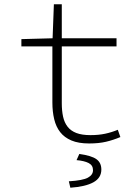

<svg xmlns="http://www.w3.org/2000/svg" viewBox="-20 -659 640 898"><path d="M397 12Q347 12 314 -2Q281 -16 261.5 -41Q242 -66 233.5 -101.5Q225 -137 225 -180V-442H80V-476L226 -480L232 -639H269V-480H525V-442H269V-176Q269 -141 275 -113.5Q281 -86 296 -66.5Q311 -47 337 -37Q363 -27 403 -27Q441 -27 471.5 -33.5Q502 -40 531 -52L543 -18Q510 -4 476 4Q442 12 397 12ZM309 219 302 189Q367 185 391 172Q415 159 415 137Q415 114 394.5 103.5Q374 93 338 90L351 61Q408 69 431 85.5Q454 102 454 134Q454 173 417 193.5Q380 214 309 219Z"/></svg>

Font: Source Code Pro Light
Style: Regular
Weight: 300
Monospace: yes
Designer: Paul D. Hunt, Teo Tuominen
Foundry: Adobe Systems Incorporated
Version: Version 2.030;PS 1.000;hotconv 16.6.51;makeotf.lib2.5.65220